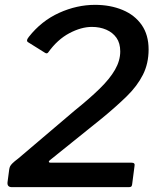

<svg xmlns="http://www.w3.org/2000/svg" viewBox="-20 -772 653 792"><path d="M288 -316Q349 -365 391 -406Q433 -447 454.5 -484.5Q476 -522 476 -560Q476 -594 460.5 -616Q445 -638 418.5 -649.5Q392 -661 359 -661Q315 -661 266 -635Q217 -609 179 -556Q174 -549 166 -554L94 -599Q91 -602 91.5 -606.5Q92 -611 99 -620Q151 -686 224 -719Q297 -752 372 -752Q435 -752 485.5 -731Q536 -710 564.5 -669Q593 -628 593 -568Q593 -510 569.5 -463.5Q546 -417 503 -375Q460 -333 403 -286L188 -113Q181 -108 181.5 -104.5Q182 -101 188 -101H522Q538 -101 535 -88L525 -11Q524 -5 521.5 -2.5Q519 0 511 0H29Q9 0 11 -20L18 -73Q19 -80 21.5 -85.5Q24 -91 31.5 -98.5Q39 -106 55 -118Z"/></svg>

Font: Libre Franklin Medium
Style: Italic
Weight: 500
Italic angle: -8°
Designer: Pablo Impallari, Rodrigo Fuenzalida, Nhung Nguyen
Foundry: Impallari Type
Version: Version 3.000